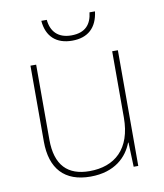

<svg xmlns="http://www.w3.org/2000/svg" viewBox="-82 -785 737 863"><g transform="rotate(-10 286.5 -354.0)"><path d="M410 -718H385C379 -665 352 -630 287 -630C226 -630 195 -665 190 -718H165C171 -645 215 -606 287 -606C359 -606 401 -645 410 -718ZM481 -528H455V-226C455 -82 377 -15 262 -15C163 -15 108 -68 108 -186V-528H82V-182C82 -57 144 10 262 10C374 10 431 -50 454 -111H456L460 0H481Z"/></g></svg>

Font: Noto Sans Gurmukhi Thin
Style: Regular
Weight: 100
Designer: Jelle Bosma - Monotype Design Team
Foundry: Monotype Imaging Inc.
Version: Version 2.004